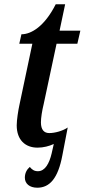

<svg xmlns="http://www.w3.org/2000/svg" viewBox="-20 -679 395 896"><path d="M154 197C212 197 251 153 271 46L296 -84C273 -68 236 -58 210 -58C186 -58 171 -73 171 -108C171 -129 176 -161 184 -194L244 -475H341L355 -536H258L284 -659H240C188 -556 126 -519 80 -519L70 -475H131L71 -191C65 -164 58 -119 58 -94C58 -26 98 10 155 10C183 10 209 3 231 -7L221 37C210 84 190 120 157 120C139 120 129 112 119 100C105 112 96 129 96 150C96 178 118 197 154 197Z"/></svg>

Font: Noto Serif Condensed Semi
Style: Italic
Weight: 600
Width: 3
Italic angle: -12°
Designer: Monotype Design Team
Foundry: Monotype Imaging Inc.
Version: Version 1.901